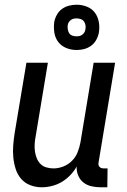

<svg xmlns="http://www.w3.org/2000/svg" viewBox="-20 -786 540 814"><path d="M157 8Q131 8 108 -1Q85 -10 69.5 -28Q54 -46 46.5 -69.5Q39 -93 36.5 -118Q34 -143 36 -169Q38 -195 42 -221L92 -520H183L131 -207Q128 -192 127 -176Q126 -160 128 -145Q130 -130 135.5 -116Q141 -102 151 -91.5Q161 -81 176 -76.5Q191 -72 207 -72Q227 -72 248 -80Q269 -88 285 -104Q301 -120 309 -140.5Q317 -161 321 -182L377 -520H468L398 -98Q397 -93 397.5 -88Q398 -83 401.5 -79Q405 -75 410 -73.5Q415 -72 420 -72H436L435 8H406Q386 8 367 3.5Q348 -1 333.5 -12.5Q319 -24 311.5 -42Q304 -60 305 -80Q294 -60 277.5 -43Q261 -26 241.5 -14.5Q222 -3 200 2.5Q178 8 157 8ZM305 -574Q282 -574 261 -582.5Q240 -591 227 -608Q214 -625 210.5 -647.5Q207 -670 210 -693Q213 -709 221.5 -724Q230 -739 243.5 -748.5Q257 -758 273 -762Q289 -766 305 -766Q328 -766 349 -757.5Q370 -749 382.5 -732Q395 -715 399 -692.5Q403 -670 399 -647Q396 -631 387.5 -616Q379 -601 365.5 -591.5Q352 -582 336.5 -578Q321 -574 305 -574ZM304 -632Q311 -632 317.5 -633.5Q324 -635 329 -639Q334 -643 337.5 -648.5Q341 -654 342 -661Q344 -670 342.5 -679Q341 -688 336 -695Q331 -702 322.5 -705Q314 -708 305 -708Q298 -708 291.5 -706.5Q285 -705 280 -701Q275 -697 271.5 -691.5Q268 -686 267 -679Q266 -670 267.5 -661Q269 -652 273.5 -645Q278 -638 286.5 -635Q295 -632 304 -632Z"/></svg>

Font: Iosevka Curly Medium
Style: Italic
Weight: 500
Italic angle: -9°
Monospace: yes
Designer: Belleve Invis
Foundry: Belleve Invis
Version: Version 22.1.2; ttfautohint (v1.8.4)